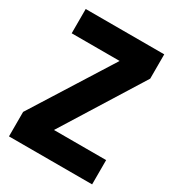

<svg xmlns="http://www.w3.org/2000/svg" viewBox="-170 -802 826 904"><g transform="rotate(30 243.0 -350.0)"><path d="M17 0V-133L290 -567V-568H30V-700H457V-568L186 -133V-132H469V0Z"/></g></svg>

Font: Georama SemiCondensed
Style: Bold
Weight: 700
Width: 4
Designer: Jean-Baptiste Levee
Foundry: Production Type
Version: Version 1.000